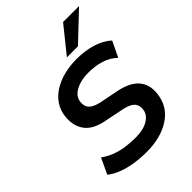

<svg xmlns="http://www.w3.org/2000/svg" viewBox="-265 -1067 1206 1206"><g transform="rotate(-45 338.0 -464.5)"><path d="M315 10Q260 10 208 2Q156 -6 113 -22.5Q70 -39 38 -64L87 -169Q120 -145 159 -130Q198 -115 240.5 -109Q283 -103 328 -103Q376 -103 410 -114.5Q444 -126 464 -147Q484 -168 487 -194Q490 -222 480 -240.5Q470 -259 446 -270.5Q422 -282 382 -289L269 -312Q178 -329 140 -380.5Q102 -432 110 -508Q115 -558 140.5 -596.5Q166 -635 207.5 -661.5Q249 -688 302.5 -701.5Q356 -715 416 -715Q489 -715 551.5 -696Q614 -677 656 -639L606 -535Q567 -572 516 -587Q465 -602 407 -602Q362 -602 325.5 -590.5Q289 -579 267 -558Q245 -537 242 -508Q238 -469 259.5 -447.5Q281 -426 334 -415L446 -393Q543 -375 586 -327Q629 -279 620 -201Q614 -149 589.5 -110Q565 -71 523.5 -44Q482 -17 429.5 -3.5Q377 10 315 10ZM380 -765 520 -939H662L478 -765Z"/></g></svg>

Font: Nunito Sans 8pt
Style: Bold Italic
Weight: 700
Italic angle: -9°
Version: Version 3.101;gftools[0.9.27]